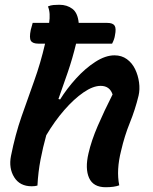

<svg xmlns="http://www.w3.org/2000/svg" viewBox="-20 -777 640 805"><path d="M113 4Q63 4 39.5 -34Q16 -72 26 -123Q44 -213 70.5 -289Q97 -365 123.5 -438.5Q150 -512 169 -594H141Q117 -594 109.5 -606Q102 -618 109 -652Q111 -660 113.5 -668Q116 -676 117 -681H186Q189 -700 188 -718Q187 -736 181 -750Q192 -755 204 -756Q216 -757 229 -757Q261 -757 283.5 -740Q306 -723 310 -681H430Q453 -681 460.5 -669.5Q468 -658 462 -629Q460 -613 450 -594H299Q284 -532 264.5 -475Q245 -418 225 -362L232 -360Q260 -405 298.5 -447.5Q337 -490 379.5 -517.5Q422 -545 460 -545Q490 -545 512 -529Q534 -513 546.5 -487Q559 -461 563 -431.5Q567 -402 561 -376Q547 -318 524.5 -262.5Q502 -207 488 -146Q467 -64 480 0Q459 8 423 8Q371 8 353.5 -31Q336 -70 351 -134Q363 -187 390 -249.5Q417 -312 452 -381Q440 -417 402 -417Q370 -417 330 -389.5Q290 -362 249.5 -315.5Q209 -269 174 -210Q160 -160 150 -108Q140 -56 137 1Q127 4 113 4Z"/></svg>

Font: Recursive Mn Csl St SmB
Style: Italic
Weight: 600
Italic angle: -15°
Monospace: yes
Version: Version 1.079;hotconv 1.0.112;makeotfexe 2.5.65598; ttfautoh